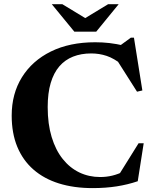

<svg xmlns="http://www.w3.org/2000/svg" viewBox="-20 -904 753 936"><path d="M468 -41Q499 -41 527.2 -47.8Q555.5 -54.5 588 -70.5L557 -47.5L655.5 -205.5H680.5L651.5 -20.5Q603 -4 549 4.5Q495 13 431.5 13Q340 13 267.2 -9.8Q194.5 -32.5 143 -77.5Q91.5 -122.5 64.2 -188.5Q37 -254.5 37 -340.5Q37 -447 87 -527.5Q137 -608 228.2 -653Q319.5 -698 444 -698Q480 -698 513 -694.2Q546 -690.5 590 -680.5L549 -670L618 -720.5H633L674 -463L648 -457L536.5 -632.5L577 -587Q536 -619.5 500 -631.5Q464 -643.5 425 -643.5Q375.5 -643.5 336.2 -628Q297 -612.5 269.5 -580.8Q242 -549 227.2 -499.5Q212.5 -450 212.5 -382Q212.5 -299.5 231.8 -236Q251 -172.5 285.8 -129Q320.5 -85.5 367 -63.2Q413.5 -41 468 -41ZM412.5 -805.5H378.5L507 -883.5H558.5L449 -749.5H342.5L232.5 -883.5H284Z"/></svg>

Font: Newsreader 36pt
Style: Bold
Weight: 700
Designer: Hugues Gentile
Foundry: Production Type
Version: Version 1.003